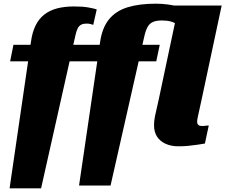

<svg xmlns="http://www.w3.org/2000/svg" viewBox="-20 -786 1223 1042"><path d="M390 -597Q395 -619 402 -632.5Q409 -646 420.5 -652Q432 -658 449 -658Q462 -658 471.5 -655.5Q481 -653 486 -651L505 -735Q490 -740 459.5 -745.5Q429 -751 383 -751Q330 -751 290 -740.5Q250 -730 220.5 -707Q191 -684 173 -647.5Q155 -611 148 -559L32 236H203ZM53 -543 35 -453H509L528 -543ZM428 -543 410 -453H828L847 -543ZM859 -675Q887 -675 908 -669Q929 -663 942 -652Q955 -641 961 -626L1054 -713Q1035 -722 1010 -731.5Q985 -741 955 -749Q925 -757 892.5 -761.5Q860 -766 825 -766Q736 -766 672.5 -746.5Q609 -727 571.5 -681Q534 -635 523 -556L409 221H580L764 -592Q771 -622 781.5 -640.5Q792 -659 810.5 -667Q829 -675 859 -675ZM936 -692 841 -244Q833 -207 827 -182Q821 -157 818.5 -139.5Q816 -122 816 -107Q816 -69 832.5 -44Q849 -19 879 -5.5Q909 8 949 8Q977 8 1002.5 5.5Q1028 3 1051 -0.5Q1074 -4 1092 -7L1113 -105Q1109 -105 1103.5 -104.5Q1098 -104 1091.5 -103Q1085 -102 1078 -102Q1064 -102 1057 -107.5Q1050 -113 1050 -126Q1050 -134 1052.5 -147Q1055 -160 1060 -181Q1065 -202 1071 -231L1183 -756H859Z"/></svg>

Font: Roboto Serif Black
Style: Italic
Weight: 900
Italic angle: -10°
Version: Version 1.008